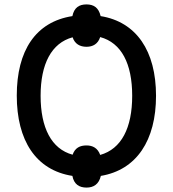

<svg xmlns="http://www.w3.org/2000/svg" viewBox="-20 -792 783 870"><path d="M372 58C404 58 428 43 437 5C599 -22 687 -156 687 -358C687 -561 598 -693 436 -719C427 -758 404 -772 372 -772C339 -772 316 -758 308 -719C141 -693 56 -562 56 -359C56 -156 142 -21 308 5C315 43 339 58 372 58ZM309 -91C213 -117 164 -213 164 -358C164 -502 213 -597 309 -623C319 -593 342 -580 372 -580C401 -580 424 -593 434 -624C530 -598 579 -504 579 -358C579 -212 530 -117 434 -90C423 -121 400 -133 372 -133C342 -133 320 -122 309 -91Z"/></svg>

Font: Noto Sans SemiCondensed Medium
Style: Regular
Weight: 500
Width: 4
Designer: Monotype Design Team
Foundry: Monotype Imaging Inc.
Version: Version 2.013